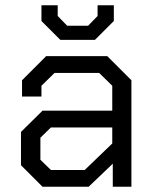

<svg xmlns="http://www.w3.org/2000/svg" viewBox="-20 -712 591 732"><path d="M60 -82V-209L142 -290H408V-385L358 -434H188L138 -385V-344H64V-406L156 -498H389L481 -406V0H410V-88L318 0H142ZM303 -64 408 -165V-226H174L134 -187V-103L174 -64ZM138 -632V-692H200V-651L236 -614H316L352 -651V-692H414V-632L342 -560H210Z"/></svg>

Font: Chakra Petch
Style: Regular
Weight: 400
Designer: Katatrad Aksorn Co.,Ltd.
Foundry: Cadson Demak Co.,Ltd.
Version: Version 1.000; ttfautohint (v1.6)